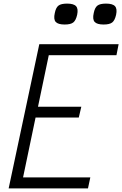

<svg xmlns="http://www.w3.org/2000/svg" viewBox="-20 -1045 678 1065"><path d="M28 0 198 -800H638L626 -739H206L260 -784L183 -416L147 -453H431L417 -393H133L185 -430L100 -23L71 -61H481L468 0ZM555 -909Q518 -909 505 -923.5Q492 -938 500 -973Q506 -1003 520.5 -1014Q535 -1025 568 -1025Q605 -1025 618 -1010.5Q631 -996 624 -963Q617 -932 602.5 -920.5Q588 -909 555 -909ZM339 -909Q302 -909 289 -923.5Q276 -938 284 -973Q290 -1003 304.5 -1014Q319 -1025 352 -1025Q389 -1025 402 -1010.5Q415 -996 408 -963Q401 -932 386.5 -920.5Q372 -909 339 -909Z"/></svg>

Font: Victor Mono Thin Light
Style: Italic
Weight: 300
Italic angle: -12°
Monospace: yes
Version: Version 1.561;gftools[0.9.30]